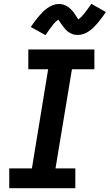

<svg xmlns="http://www.w3.org/2000/svg" viewBox="-20 -997 581 1017"><path d="M29 0V-105H149L235 -630H130V-735H480V-630H361L274 -105H379V0ZM221 -811 143 -854Q155 -872 166 -886.5Q177 -901 187.5 -913Q198 -925 208 -935Q218 -945 231.5 -954.5Q245 -964 260.5 -970Q276 -976 292 -976Q301 -976 309.5 -974Q318 -972 327 -968Q336 -964 342 -959.5Q348 -955 355 -948.5Q362 -942 367.5 -935Q373 -928 377 -921.5Q381 -915 386 -907.5Q391 -900 395 -894Q411 -906 426.5 -925.5Q442 -945 464 -977L541 -933Q529 -916 518 -901Q507 -886 497 -874.5Q487 -863 476.5 -852.5Q466 -842 452.5 -832.5Q439 -823 423.5 -817.5Q408 -812 393 -812Q383 -812 374.5 -813.5Q366 -815 357.5 -819Q349 -823 342.5 -827.5Q336 -832 329 -839Q322 -846 317 -853Q312 -860 307.5 -866Q303 -872 297.5 -880.5Q292 -889 289 -893Q273 -882 257.5 -862Q242 -842 221 -811Z"/></svg>

Font: Iosevka SS04 Extrabold
Style: Italic
Weight: 800
Italic angle: -9°
Monospace: yes
Designer: Belleve Invis
Foundry: Belleve Invis
Version: Version 19.0.0; ttfautohint (v1.8.4)